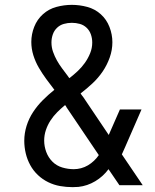

<svg xmlns="http://www.w3.org/2000/svg" viewBox="-20 -763 640 791"><path d="M279 8Q253 8 227.5 3.5Q202 -1 178.5 -12.5Q155 -24 136 -42Q117 -60 104.5 -83Q92 -106 86 -131.5Q80 -157 80 -183Q80 -214 89.5 -244.5Q99 -275 116.5 -301.5Q134 -328 156.5 -350.5Q179 -373 204 -393Q187 -415 170.5 -437.5Q154 -460 140 -484Q126 -508 117.5 -535Q109 -562 109 -590Q109 -622 121 -652.5Q133 -683 157 -704.5Q181 -726 212.5 -734.5Q244 -743 276 -743Q308 -743 339.5 -734.5Q371 -726 395 -704.5Q419 -683 431 -652Q443 -621 443 -589Q443 -557 432 -526Q421 -495 403 -468.5Q385 -442 361.5 -420Q338 -398 312 -378Q315 -374 317.5 -370Q320 -366 323 -363L428 -207L474 -312H563L495 -156Q492 -149 488.5 -141.5Q485 -134 482 -127L568 0H472L427 -66Q405 -36 372.5 -16.5Q340 3 303 7Q297 7 291 7.5Q285 8 279 8ZM266 -441Q284 -455 300.5 -470.5Q317 -486 330 -504.5Q343 -523 351.5 -544Q360 -565 360 -588Q360 -605 354.5 -621Q349 -637 337 -648.5Q325 -660 309 -664.5Q293 -669 276 -669Q259 -669 243 -664.5Q227 -660 215 -648.5Q203 -637 197.5 -621Q192 -605 192 -588Q192 -568 198.5 -549.5Q205 -531 214.5 -514Q224 -497 236 -481Q248 -465 260 -449L261 -448Q261 -448 261 -448Q261 -448 261 -447Q262 -446 263.5 -444Q265 -442 266 -441ZM284 -66Q299 -66 314 -70Q329 -74 342.5 -82Q356 -90 367.5 -101Q379 -112 387 -124L254 -321Q253 -324 251.5 -326Q250 -328 248 -330Q231 -316 215.5 -300.5Q200 -285 188 -266.5Q176 -248 169 -227Q162 -206 162 -184Q162 -160 170.5 -137Q179 -114 196 -97Q213 -80 236.5 -73Q260 -66 284 -66Z"/></svg>

Font: Iosevka Meiseki Sans
Style: Regular
Weight: 400
Monospace: yes
Designer: Belleve Invis
Foundry: Belleve Invis
Version: Version 11.2.6; ttfautohint (v1.8.4)